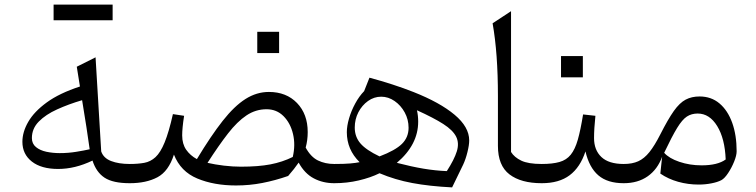

<svg xmlns="http://www.w3.org/2000/svg" viewBox="-20 -791 3266 829"><path d="M325.2 -417.5 311.5 -502.9 392.6 -543.5 417 -137.2Q426.8 -108.4 459.7 -95.7Q492.7 -83 540 -83H540.5V0H540Q467.8 0 431.6 -23.7Q395.5 -47.4 379.4 -97.7Q304.2 -61.5 231 -61.5Q158.2 -61.5 117.4 -93.5Q76.7 -125.5 76.7 -178.7Q76.7 -221.2 102.1 -265.1Q127.4 -309.1 182.1 -348.9Q236.8 -388.7 325.2 -417.5ZM334.5 -358.4Q276.4 -341.3 226.8 -318.8Q177.2 -296.4 147.5 -266.1Q117.7 -235.8 117.7 -194.8Q117.7 -170.4 135.3 -156Q152.8 -141.6 180.4 -135.7Q208 -129.9 237.8 -129.9Q274.4 -129.9 308.8 -135.5Q343.3 -141.1 367.2 -146.5Q360.4 -195.8 353 -243.2Q345.7 -290.5 334.5 -358.4ZM211.4 -703.6V-771H466.3V-703.6Z M1141.1 -394Q1216.3 -394 1262.5 -346.2Q1308.6 -298.3 1308.6 -220.7Q1308.6 -185.5 1299.8 -153.8Q1321.8 -113.3 1353 -98.1Q1384.3 -83 1422.9 -83H1423.3V0H1422.9Q1374.5 0 1335 -20.8Q1295.4 -41.5 1269.5 -88.9Q1251.5 -62.5 1224.1 -31.2Q1168 -11.7 1112.8 -1Q1057.6 9.8 999 9.8Q903.8 9.8 831.8 -20.3Q759.8 -50.3 731 -123.5Q708 -51.3 659.7 -25.6Q611.3 0 540.5 0Q524.9 0 524.9 -31.7V-51.3Q524.9 -83 540.5 -83Q575.7 -83 602.8 -87.9Q629.9 -92.8 651.4 -112.5Q672.9 -132.3 690.9 -176.3Q709 -220.2 726.6 -298.3L774.9 -291Q770.5 -263.2 768.6 -242.7Q766.6 -222.2 766.6 -206.5Q766.6 -169.4 783.9 -144.5Q801.3 -119.6 830.1 -104Q891.1 -205.1 941.4 -269Q991.7 -333 1039.8 -363.5Q1087.9 -394 1141.1 -394ZM1130.9 -319.3Q1084 -319.3 1044.2 -292.7Q1004.4 -266.1 964.4 -214.6Q924.3 -163.1 876 -87.9Q907.7 -80.6 946.3 -75.9Q984.9 -71.3 1020 -71.3Q1095.7 -71.3 1147.7 -81.3Q1199.7 -91.3 1244.1 -113.3Q1256.3 -165.5 1245.1 -212.6Q1233.9 -259.8 1204.1 -289.6Q1174.3 -319.3 1130.9 -319.3ZM1090.8 -653.8H1185.1V-562H1090.8Z M1575.2 -455.6Q1624.5 -442.4 1673.6 -426.5Q1722.7 -410.6 1765.6 -393.6Q1879.4 -348.6 1942.6 -295.7Q2005.9 -242.7 2005.9 -184.6Q2005.9 -165 1998.3 -134.3Q1990.7 -103.5 1980 -80.6L1932.1 18.1Q1834.5 13.2 1760.3 -0.7Q1686 -14.6 1618.7 -43Q1580.1 -23.9 1529.3 -12Q1478.5 0 1423.3 0Q1416.5 0 1412.1 -6.6Q1407.7 -13.2 1407.7 -31.7V-51.3Q1407.7 -69.8 1412.4 -76.4Q1417 -83 1423.3 -83Q1466.8 -83 1491.9 -85.2Q1517.1 -87.4 1532.7 -90.8Q1477.5 -145 1477.5 -220.2Q1477.5 -247.1 1487.1 -279.8Q1496.6 -312.5 1513.7 -344Q1530.8 -375.5 1552.2 -397.5ZM1618.7 -115.7Q1687 -141.6 1715.6 -169.9Q1744.1 -198.2 1744.1 -239.3Q1744.1 -274.9 1727.5 -305.4Q1710.9 -335.9 1683.8 -354.7Q1656.7 -373.5 1626 -373.5Q1595.2 -373.5 1569.1 -355Q1543 -336.4 1527.3 -306.2Q1511.7 -275.9 1511.7 -240.2Q1511.7 -200.2 1536.4 -171.6Q1561 -143.1 1618.7 -115.7ZM1693.4 -87.9Q1757.8 -71.3 1808.8 -62.7Q1859.9 -54.2 1909.2 -52.2Q1941.4 -102.1 1952.4 -137.5Q1963.4 -172.9 1949.5 -200.9Q1935.5 -229 1894 -255.6Q1852.5 -282.2 1780.3 -314.9Q1785.6 -291 1785.6 -265.6Q1785.6 -166 1693.4 -87.9Z M2186.5 -742.7V-134.8Q2200.7 -111.8 2230.7 -97.4Q2260.7 -83 2318.8 -83H2319.3V0H2318.8Q2229.5 0 2179.7 -38.1Q2129.9 -76.2 2129.9 -161.1V-376.5Q2129.9 -561.5 2106.9 -690.4Z M2402.3 -548.8H2496.6V-457H2402.3ZM2319.3 0Q2303.7 0 2303.7 -31.7V-51.3Q2303.7 -83 2319.3 -83Q2365.7 -83 2395.8 -91.6Q2425.8 -100.1 2444.3 -123Q2462.9 -146 2474.9 -188Q2486.8 -230 2497.6 -296.9L2550.8 -291Q2544.9 -234.9 2544.9 -194.8Q2544.9 -143.1 2576.7 -113Q2608.4 -83 2672.9 -83H2673.3V0H2672.9Q2603 0 2563.5 -33.9Q2523.9 -67.9 2507.8 -137.2Q2485.4 -68.8 2439.7 -34.4Q2394 0 2319.3 0Z M3000.5 -374.5Q3050.8 -374.5 3086.4 -344.5Q3122.1 -314.5 3141.4 -261Q3160.6 -207.5 3160.6 -137.7Q3160.6 -120.1 3149.9 -93.5Q3139.2 -66.9 3123.8 -43.7Q3108.4 -20.5 3094.7 -13.2Q3078.1 -4.4 3051.5 0.7Q3024.9 5.9 2996.6 5.9Q2950.7 5.9 2908 -6.1Q2865.2 -18.1 2831.1 -41.5L2838.9 -114.3Q2819.3 -60.1 2776.9 -30Q2734.4 0 2673.3 0Q2657.7 0 2657.7 -31.7V-51.3Q2657.7 -83 2673.3 -83Q2710 -83 2735.8 -94.7Q2761.7 -106.4 2784.2 -134.5Q2806.6 -162.6 2831.1 -210.9Q2864.3 -276.4 2889.4 -311.8Q2914.6 -347.2 2940.4 -360.8Q2966.3 -374.5 3000.5 -374.5ZM2992.2 -300.8Q2965.8 -300.8 2945.8 -287.8Q2925.8 -274.9 2903.6 -238.5Q2881.3 -202.1 2847.7 -131.3Q2868.7 -107.4 2913.3 -92.3Q2958 -77.1 3009.3 -77.1Q3078.6 -77.1 3113.3 -102.5Q3109.9 -192.4 3076.7 -246.6Q3043.5 -300.8 2992.2 -300.8Z"/></svg>

Font: Pinar-DS3-FD Regular
Style: Regular
Weight: 400
Designer: Amin Abedi
Version: Version 3.000